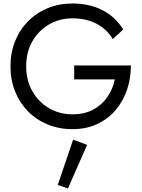

<svg xmlns="http://www.w3.org/2000/svg" viewBox="-20 -730 815 1100"><path d="M405 -275V-355H730Q730 -282 708 -216.5Q686 -151 643 -100Q600 -49 537.5 -19.5Q475 10 395 10Q319 10 254 -16.5Q189 -43 141 -91.5Q93 -140 66.5 -206Q40 -272 40 -350Q40 -428 66.5 -494Q93 -560 141 -608.5Q189 -657 254 -683.5Q319 -710 395 -710Q492 -710 566.5 -672Q641 -634 686 -561L626 -506Q593 -562 534 -593.5Q475 -625 395 -625Q321 -625 261 -590Q201 -555 165.5 -493.5Q130 -432 130 -350Q130 -269 165.5 -207Q201 -145 261 -110Q321 -75 395 -75Q465 -75 515 -102.5Q565 -130 596 -175.5Q627 -221 638 -275ZM399 70 479 100 369 350 311 329Z"/></svg>

Font: Von Book
Style: Regular
Weight: 400
Version: Version 4.000; ttfautohint (v1.8.4.7-5d5b)